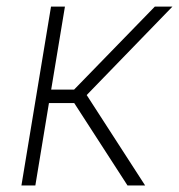

<svg xmlns="http://www.w3.org/2000/svg" viewBox="-20 -566 546 586"><path d="M45.4 0 135.7 -545.9H178.2L136.2 -292.5H206.1L452.6 -545.9H506.3L244.6 -275.9L422.9 0H369.1L206.5 -251.5H129.4L87.9 0Z"/></svg>

Font: Inter Extra Light
Style: Italic
Weight: 200
Italic angle: -9.39999°
Designer: Rasmus Andersson
Foundry: rsms
Version: Version 4.000;git-3c8e0fc